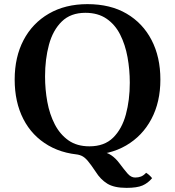

<svg xmlns="http://www.w3.org/2000/svg" viewBox="-20 -735 846 929"><path d="M687 101Q703 111 716 127Q696 151 669.5 162.5Q643 174 592 174Q532 174 499 153.5Q466 133 443 96Q419 60 404 42.5Q389 25 374 18.5Q359 12 336 10L478 2Q497 2 518 16Q539 30 557 54Q581 86 597.5 105Q614 124 634 124Q650 124 662.5 119Q675 114 687 101ZM198 -365Q198 -302 209 -242Q220 -182 245 -133.5Q270 -85 311 -56Q352 -27 413 -27L403 15Q294 15 214.5 -31Q135 -77 93 -159Q51 -241 51 -350Q51 -459 94 -541Q137 -623 216.5 -669Q296 -715 403 -715L393 -673Q322 -673 279 -631Q236 -589 217 -519Q198 -449 198 -365ZM608 -335Q608 -398 597 -458.5Q586 -519 561.5 -567.5Q537 -616 495.5 -644.5Q454 -673 393 -673L403 -715Q514 -715 592.5 -669Q671 -623 713.5 -541Q756 -459 756 -350Q756 -241 712.5 -159Q669 -77 590 -31Q511 15 403 15L413 -27Q485 -27 527.5 -69Q570 -111 589 -181Q608 -251 608 -335Z"/></svg>

Font: Poltawski Nowy SemiBold
Style: Regular
Weight: 600
Version: Version 1.001;gftools[0.9.25]